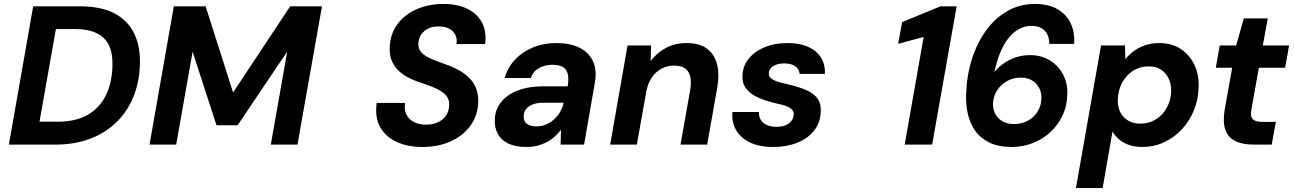

<svg xmlns="http://www.w3.org/2000/svg" viewBox="-20 -732 6549 972"><path d="M25 0 148 -700H384Q493 -700 561 -663.5Q629 -627 660.5 -560Q692 -493 688 -402Q685 -312 654 -238.5Q623 -165 567.5 -111.5Q512 -58 434.5 -29Q357 0 261 0ZM180 -116H274Q362 -116 422 -149.5Q482 -183 514 -245.5Q546 -308 549 -393Q552 -457 533 -499.5Q514 -542 470.5 -563.5Q427 -585 357 -585H263Z M737 0 860 -700H1021L1160 -264L1449 -700H1610L1486 0H1351L1434 -471L1183 -98H1076L955 -470L872 0Z M2118 12Q2043 12 1987 -14Q1931 -40 1904 -89.5Q1877 -139 1887 -211H2031Q2025 -178 2037 -153Q2049 -128 2075 -114.5Q2101 -101 2136 -101Q2172 -101 2198 -113.5Q2224 -126 2238.5 -148Q2253 -170 2254 -199Q2255 -220 2247 -235.5Q2239 -251 2223 -263Q2207 -275 2186.5 -284.5Q2166 -294 2141.5 -302.5Q2117 -311 2092 -320Q2022 -344 1986 -387Q1950 -430 1953 -491Q1955 -558 1990.5 -607.5Q2026 -657 2087.5 -684.5Q2149 -712 2226 -712Q2295 -712 2345 -688Q2395 -664 2419.5 -618.5Q2444 -573 2436 -509H2291Q2295 -536 2285 -556Q2275 -576 2253.5 -587Q2232 -598 2203 -598Q2172 -599 2149 -588Q2126 -577 2112.5 -557.5Q2099 -538 2098 -512Q2097 -494 2104 -480.5Q2111 -467 2124 -456.5Q2137 -446 2155.5 -437.5Q2174 -429 2196 -421Q2218 -413 2242 -404Q2276 -392 2305 -375.5Q2334 -359 2356.5 -336.5Q2379 -314 2390.5 -284Q2402 -254 2401 -215Q2399 -148 2362.5 -97Q2326 -46 2263 -17Q2200 12 2118 12Z M2645 12Q2588 12 2552 -6Q2516 -24 2499.5 -55.5Q2483 -87 2485 -125Q2486 -177 2516.5 -215Q2547 -253 2601.5 -274Q2656 -295 2730 -295H2854Q2860 -332 2854.5 -356.5Q2849 -381 2830 -392.5Q2811 -404 2776 -404Q2739 -404 2709 -387.5Q2679 -371 2667 -337H2535Q2550 -391 2587.5 -430.5Q2625 -470 2678.5 -492Q2732 -514 2796 -514Q2867 -514 2914.5 -490Q2962 -466 2982.5 -420.5Q3003 -375 2991 -311L2937 0H2818L2820 -75Q2806 -57 2788 -40.5Q2770 -24 2748 -12.5Q2726 -1 2700.5 5.5Q2675 12 2645 12ZM2695 -92Q2721 -92 2743.5 -101.5Q2766 -111 2784.5 -127.5Q2803 -144 2815.5 -165.5Q2828 -187 2833 -211V-212H2730Q2700 -212 2677.5 -203.5Q2655 -195 2643 -179.5Q2631 -164 2631 -143Q2630 -118 2647.5 -105Q2665 -92 2695 -92Z M3069 0 3157 -502H3276L3274 -423Q3304 -464 3350.5 -489Q3397 -514 3455 -514Q3520 -514 3558 -486.5Q3596 -459 3609.5 -408.5Q3623 -358 3611 -288L3560 0H3425L3474 -276Q3484 -335 3465 -367.5Q3446 -400 3391 -400Q3358 -400 3329 -384.5Q3300 -369 3280 -340Q3260 -311 3252 -269L3204 0Z M3895 12Q3824 12 3776.5 -11Q3729 -34 3706 -74.5Q3683 -115 3688 -165H3822Q3821 -143 3831 -126Q3841 -109 3861.5 -99.5Q3882 -90 3911 -90Q3938 -90 3957 -98Q3976 -106 3986.5 -120Q3997 -134 3998 -151Q3999 -168 3988 -178.5Q3977 -189 3957.5 -196Q3938 -203 3911 -208Q3877 -216 3845.5 -227Q3814 -238 3789.5 -254Q3765 -270 3751 -293Q3737 -316 3739 -349Q3740 -397 3769.5 -434Q3799 -471 3850 -492.5Q3901 -514 3966 -514Q4058 -514 4108.5 -472Q4159 -430 4156 -358H4028Q4026 -383 4005.5 -397Q3985 -411 3950 -411Q3916 -411 3894 -397Q3872 -383 3872 -361Q3871 -347 3882 -337Q3893 -327 3914 -319.5Q3935 -312 3966 -306Q4004 -297 4036 -286Q4068 -275 4091 -259.5Q4114 -244 4125.5 -221.5Q4137 -199 4135 -166Q4133 -111 4101.5 -71Q4070 -31 4016.5 -9.5Q3963 12 3895 12Z M4560 0 4656 -545 4527 -510 4547 -620 4741 -700H4823L4699 0Z M5101 12Q5036 12 4990.5 -9.5Q4945 -31 4918 -68.5Q4891 -106 4880 -154Q4869 -202 4871 -254Q4874 -350 4900.5 -433Q4927 -516 4973 -579Q5019 -642 5081.5 -677Q5144 -712 5218 -712Q5291 -712 5337 -683.5Q5383 -655 5402.5 -609Q5422 -563 5418 -510H5292Q5292 -553 5268.5 -577Q5245 -601 5202 -601Q5161 -601 5125 -576.5Q5089 -552 5061.5 -503Q5034 -454 5017 -380Q5017 -377 5016 -374Q5015 -371 5015 -368Q5035 -393 5062.5 -412Q5090 -431 5123.5 -442Q5157 -453 5195 -453Q5250 -453 5293.5 -427Q5337 -401 5361.5 -355.5Q5386 -310 5383 -251Q5382 -196 5359.5 -148Q5337 -100 5298.5 -64Q5260 -28 5209.5 -8Q5159 12 5101 12ZM5113 -104Q5152 -104 5183 -120.5Q5214 -137 5232.5 -166.5Q5251 -196 5252 -234Q5253 -264 5240.5 -287.5Q5228 -311 5204.5 -325Q5181 -339 5148 -339Q5109 -339 5078 -321.5Q5047 -304 5028 -275Q5009 -246 5007 -208Q5006 -178 5019 -154.5Q5032 -131 5056 -117.5Q5080 -104 5113 -104Z M5427 220 5554 -502H5675L5677 -433Q5697 -457 5722 -475Q5747 -493 5778.5 -503.5Q5810 -514 5849 -514Q5912 -514 5957.5 -484Q6003 -454 6027 -403Q6051 -352 6048 -287Q6046 -225 6023 -170.5Q6000 -116 5961 -75Q5922 -34 5871.5 -11Q5821 12 5762 12Q5726 12 5696.5 2Q5667 -8 5646 -26Q5625 -44 5612 -66L5562 220ZM5753 -106Q5796 -106 5830.5 -127Q5865 -148 5886 -185Q5907 -222 5909 -269Q5910 -305 5896.5 -334Q5883 -363 5857.5 -379.5Q5832 -396 5796 -396Q5752 -396 5717.5 -374.5Q5683 -353 5662 -315.5Q5641 -278 5639 -230Q5637 -194 5651 -165.5Q5665 -137 5691 -121.5Q5717 -106 5753 -106Z M6327 0Q6268 0 6231.5 -19Q6195 -38 6182.5 -77.5Q6170 -117 6180 -177L6218 -389H6135L6155 -502H6238L6277 -639H6398L6373 -502H6506L6486 -389H6353L6315 -176Q6309 -141 6323 -128Q6337 -115 6369 -115H6439L6418 0Z"/></svg>

Font: DM Sans 16pt
Style: Bold Italic
Weight: 700
Italic angle: -10°
Version: Version 4.004;gftools[0.9.30]